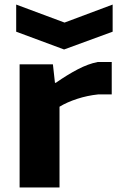

<svg xmlns="http://www.w3.org/2000/svg" viewBox="-20 -822 522 842"><path d="M51 -802 263 -723 474 -802V-683L261 -605L51 -683ZM66 -540H212L221 -459H225Q275 -494 321 -518Q367 -542 408 -550H470V-408H411Q363 -403 318.5 -388.5Q274 -374 241 -354V0H66Z"/></svg>

Font: Encode Sans Wide
Style: Bold
Weight: 700
Designer: Pablo Impallari, Andres Torresi
Foundry: Pablo Impallari, Andres Torresi
Version: Version 1.000; ttfautohint (v1.00) -l 8 -r 50 -G 200 -x 14 -